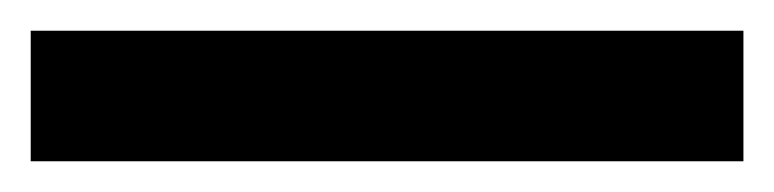

<svg xmlns="http://www.w3.org/2000/svg" viewBox="-23 -865 504 125"><path d="M461 -760H-3V-845H461Z"/></svg>

Font: Noto Sans Khmer UI ExtraCondensed SemiBold
Style: Regular
Weight: 600
Width: 2
Designer: Danh Hong and the Monotype Design Team
Foundry: Monotype Imaging Inc.
Version: Version 2.002; ttfautohint (v1.8.4.7-5d5b)